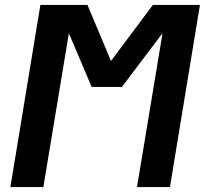

<svg xmlns="http://www.w3.org/2000/svg" viewBox="-20 -755 840 775"><path d="M22 0 143 -735H333L428 -509L597 -735H787L666 0H533L636 -621L472 -404H350L258 -621L155 0Z"/></svg>

Font: Iosevka Aile Extrabold
Style: Italic
Weight: 800
Italic angle: -9°
Designer: Belleve Invis
Foundry: Belleve Invis
Version: Version 31.1.0; ttfautohint (v1.8.4)